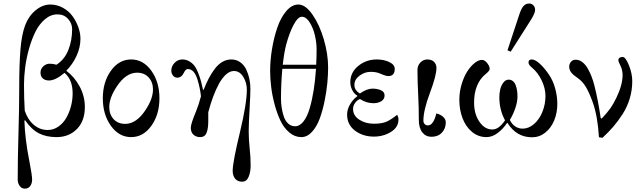

<svg xmlns="http://www.w3.org/2000/svg" viewBox="-20 -782 3705 1106"><path d="M82 252Q82 134.8 86.4 -14.6Q90.8 -161.6 90.8 -282.7Q90.8 -408.7 97.7 -495.4Q104.5 -582 125 -636.7Q145.5 -690.4 185.5 -723.1Q225.6 -755.9 269.5 -755.9Q308.6 -755.9 342.5 -737.1Q376.5 -718.3 397.7 -689Q418.9 -659.7 431.2 -625.5Q443.4 -591.3 443.4 -559.1Q443.4 -508.8 420.9 -460Q398.4 -411.1 361.8 -374.5Q409.2 -339.4 439 -283.4Q468.8 -227.5 468.8 -165.5Q468.8 -85 422.9 -38.6Q377 7.8 305.7 7.8Q246.1 7.8 203.4 -14.4Q160.6 -36.6 124.5 -89.4L120.6 -87.4Q123.5 17.1 148.9 145Q165 226.6 165 252.9Q165 273.9 154.3 289.3Q143.6 304.7 123 304.7Q104.5 304.7 93.3 288.8Q82 272.9 82 252ZM118.2 -293.9Q118.2 -216.8 122.6 -143.6Q141.6 -89.8 176.5 -61.5Q211.4 -33.2 254.9 -33.2Q287.6 -33.2 315.4 -52.2Q343.3 -71.3 361.1 -101.8Q378.9 -132.3 388.7 -169.4Q398.4 -206.5 398.4 -244.1Q398.4 -323.2 351.6 -362.3Q299.8 -318.4 262.2 -318.4Q240.7 -318.4 227.1 -329.8Q213.4 -341.3 213.4 -363.8Q213.4 -384.8 229.5 -399.9Q245.6 -415 265.6 -415Q286.1 -415 305.2 -409.2Q351.6 -439 373.5 -493.7Q395.5 -548.3 395.5 -614.3Q395.5 -647 372.1 -673.1Q348.6 -699.2 311.5 -699.2Q272 -699.2 238.8 -670.9Q205.6 -642.6 183.8 -598.6Q162.1 -554.7 146.7 -499.5Q131.3 -444.3 124.8 -392.1Q118.2 -339.8 118.2 -293.9Z M618.9 -57.1Q572.3 -122.1 572.3 -215.8Q572.3 -309.6 618.9 -374.5Q665.5 -439.5 735.4 -439.5Q805.2 -439.5 851.8 -374.5Q898.4 -309.6 898.4 -215.8Q898.4 -122.1 851.8 -57.1Q805.2 7.8 735.4 7.8Q665.5 7.8 618.9 -57.1ZM609.4 -165Q609.4 -123 634.3 -95.7Q659.2 -68.4 701.2 -68.4Q765.6 -68.4 818.4 -148.4Q861.3 -213.4 861.3 -266.6Q861.3 -308.6 836.4 -335.9Q811.5 -363.3 769.5 -363.3Q705.1 -363.3 652.3 -283.2Q609.4 -218.3 609.4 -165Z M966.8 -375.5Q966.8 -400.4 985.6 -419.9Q1004.4 -439.5 1029.8 -439.5Q1051.8 -439.5 1069.3 -429.4Q1086.9 -419.4 1098.6 -404.8Q1110.4 -390.1 1120.4 -365.2Q1130.4 -340.3 1136.5 -318.6Q1142.6 -296.9 1149.4 -264.6H1152.8Q1168 -302.7 1182.9 -331.1Q1197.8 -359.4 1217.3 -385.5Q1236.8 -411.6 1261 -425.5Q1285.2 -439.5 1312.5 -439.5Q1341.3 -439.5 1363.5 -423.8Q1385.7 -408.2 1397.9 -382.6Q1410.2 -356.9 1416.3 -328.9Q1422.4 -300.8 1422.4 -271.5Q1422.4 -240.2 1418.5 -169.9Q1412.6 -67.9 1412.6 -25.4Q1412.6 20.5 1418 70.3Q1423.8 123 1423.8 171.4Q1423.8 209 1412.1 236.8Q1400.4 264.6 1375 264.6Q1348.6 264.6 1334.5 247.3Q1320.3 230 1320.3 202.1Q1320.3 152.8 1362.8 -22.9Q1401.9 -186.5 1401.9 -265.6Q1401.9 -305.7 1381.3 -339.4Q1360.8 -373 1327.1 -373Q1304.7 -373 1282.5 -353.5Q1260.3 -334 1241.7 -300Q1223.1 -266.1 1207.8 -224.9Q1192.4 -183.6 1179.7 -135.3V-85Q1179.7 -41 1169.9 -16.6Q1160.2 7.8 1132.8 7.8Q1109.9 7.8 1094.5 -6.1Q1079.1 -20 1079.1 -45.9Q1079.1 -68.4 1108.9 -139.6Q1123.5 -174.3 1137.7 -227.5Q1132.3 -275.4 1117.7 -323.2Q1099.1 -384.3 1062 -384.3Q1049.3 -384.3 1040 -364.3Q1025.9 -334.5 1001.5 -334.5Q986.3 -334.5 976.6 -346.7Q966.8 -358.9 966.8 -375.5Z M1536.1 -374Q1536.1 -434.1 1546.9 -499.5Q1557.6 -564.9 1577.4 -622.8Q1597.2 -680.7 1629.2 -718.3Q1661.1 -755.9 1699.2 -755.9Q1739.7 -755.9 1780.3 -697.5Q1820.8 -639.2 1845.5 -554.7Q1870.1 -470.2 1870.1 -393.6Q1870.1 -352.1 1865.5 -303.2Q1860.8 -254.4 1849.4 -198.2Q1837.9 -142.1 1821 -96.9Q1804.2 -51.8 1776.9 -22Q1749.5 7.8 1715.8 7.8Q1678.2 7.8 1646.7 -18.8Q1615.2 -45.4 1595.5 -86.9Q1575.7 -128.4 1561.8 -180.7Q1547.9 -232.9 1542 -281.7Q1536.1 -330.6 1536.1 -374ZM1598.6 -214.8Q1598.6 -189 1602.3 -163.6Q1606 -138.2 1614.3 -112.3Q1622.6 -86.4 1639.6 -70.6Q1656.7 -54.7 1679.7 -54.7Q1706.5 -54.7 1728.3 -82.5Q1750 -110.4 1764.2 -158.9Q1778.3 -207.5 1787.1 -263.9Q1795.9 -320.3 1800.3 -385.7H1606.4Q1598.6 -299.3 1598.6 -214.8ZM1608.9 -409.2H1801.3Q1803.7 -447.8 1803.7 -499Q1803.7 -535.6 1794.2 -577.6Q1784.7 -619.6 1764.2 -652.6Q1743.7 -685.5 1718.8 -685.5Q1696.3 -685.5 1671.6 -639.4Q1647 -593.3 1628.9 -526.4Q1617.2 -482.9 1608.9 -409.2Z M1979.5 -122.1Q1979.5 -150.9 1995.6 -179.4Q2011.7 -208 2038.1 -228V-231Q2020 -241.2 2009 -263.2Q1998 -285.2 1998 -308.6Q1998 -365.2 2043.9 -402.3Q2089.8 -439.5 2150.4 -439.5Q2190.9 -439.5 2222.4 -424.6Q2253.9 -409.7 2253.9 -384.8Q2253.9 -343.8 2216.8 -343.8Q2202.1 -343.8 2171.9 -357.4Q2148.4 -368.2 2115.2 -368.2Q2081.1 -368.2 2051.3 -346.2Q2021.5 -324.2 2021.5 -293Q2021.5 -262.7 2052.7 -243.2Q2094.2 -271.5 2125 -271.5Q2153.3 -271.5 2174.3 -262.2Q2195.3 -252.9 2195.3 -232.4Q2195.3 -210.4 2176.5 -199Q2157.7 -187.5 2130.9 -187.5Q2090.8 -187.5 2053.7 -211.4Q2037.1 -205.6 2025.4 -189Q2013.7 -172.4 2013.7 -154.3Q2013.7 -116.2 2049.3 -92.8Q2085 -69.3 2133.8 -69.3Q2178.2 -69.3 2204.6 -80.3Q2231 -91.3 2267.6 -120.6Q2275.4 -107.4 2275.4 -93.8Q2275.4 -48.8 2231.9 -22Q2188.5 4.9 2133.8 4.9Q2070.8 4.9 2025.1 -29.3Q1979.5 -63.5 1979.5 -122.1Z M2384.8 -378.4Q2384.8 -404.3 2401.4 -421.9Q2418 -439.5 2441.9 -439.5Q2466.3 -439.5 2480.2 -425.8Q2494.1 -412.1 2494.1 -390.6Q2494.1 -347.2 2457 -248Q2418.9 -147 2418.9 -86.9Q2418.9 -75.7 2426 -67.6Q2433.1 -59.6 2444.8 -59.6Q2462.4 -59.6 2474.9 -79.8Q2487.3 -100.1 2493.2 -128.4Q2516.1 -123.5 2532 -109.4Q2547.9 -95.2 2547.9 -77.6Q2547.9 -41.5 2525.4 -17.8Q2502.9 5.9 2465.8 5.9Q2432.1 5.9 2412.4 -19.8Q2392.6 -45.4 2392.6 -90.8Q2392.6 -166.5 2389.2 -229.5Q2384.8 -310.5 2384.8 -378.4Z M2903.3 -492.2 2972.7 -702.1Q2982.4 -731.4 2995.1 -746.6Q3007.8 -761.7 3028.3 -761.7Q3043 -761.7 3052.7 -751.2Q3062.5 -740.7 3062.5 -725.1Q3062.5 -707 3040 -670.4L2921.9 -484.4ZM2626 -207Q2626 -252.4 2638.9 -295.9Q2651.9 -339.4 2671.1 -369.6Q2690.4 -399.9 2713.4 -418.5Q2736.3 -437 2756.3 -437Q2772 -437 2786.4 -418.7Q2800.8 -400.4 2800.8 -384.8Q2800.8 -374.5 2779.8 -357.4Q2710.9 -302.7 2710.9 -190.4Q2710.9 -126 2741.2 -81.1Q2771.5 -36.1 2816.4 -36.1Q2854 -36.1 2889.2 -88.9Q2856.4 -149.4 2856.4 -221.7Q2856.4 -244.1 2861.3 -266.1Q2866.2 -288.1 2879.2 -305.7Q2892.1 -323.2 2910.2 -323.2Q2924.3 -323.2 2934.8 -314.5Q2945.3 -305.7 2950.7 -290.8Q2956.1 -275.9 2958.5 -260Q2960.9 -244.1 2960.9 -226.1Q2960.9 -196.3 2948.5 -159.2Q2936 -122.1 2917 -91.3Q2928.7 -66.4 2948.2 -53.7Q2967.8 -41 2990.2 -41Q3025.9 -41 3056.6 -67.9Q3087.4 -94.7 3104.7 -138.2Q3122.1 -181.6 3122.1 -229.5Q3122.1 -272.9 3100.1 -319.1Q3078.1 -365.2 3043 -393.6Q3024.4 -409.2 3024.4 -421.9Q3024.4 -439.5 3043 -439.5Q3062 -439.5 3088.4 -416Q3114.7 -392.6 3142.6 -351.6Q3165.5 -317.9 3178 -272.9Q3190.4 -228 3190.4 -183.6Q3190.4 -131.3 3172.1 -87.6Q3153.8 -43.9 3120.4 -17.6Q3086.9 8.8 3044.9 8.8Q2955.1 8.8 2903.3 -73.7H2900.9Q2877.4 -38.6 2846.2 -15.4Q2814.9 7.8 2782.2 7.8Q2734.9 7.8 2698.7 -22.5Q2662.6 -52.7 2644.3 -101.3Q2626 -149.9 2626 -207Z M3258.8 -397.9Q3258.8 -414.1 3269 -426Q3279.3 -438 3295.9 -438Q3315.9 -438 3333.7 -424.8Q3351.6 -411.6 3364.7 -388.9Q3377.9 -366.2 3387.5 -341.6Q3397 -316.9 3404.3 -288.1Q3424.8 -207.5 3440.4 -101.6L3446.8 -99.6Q3481.4 -137.2 3497.3 -159.9Q3513.2 -182.6 3531.7 -221.2Q3566.4 -293.5 3566.4 -350.1Q3566.4 -380.9 3551.8 -408.2Q3542 -426.8 3542 -435.5Q3542 -444.3 3549.1 -449.2Q3556.2 -454.1 3566.4 -454.1Q3583.5 -454.1 3602.8 -406.2Q3622.1 -358.4 3622.1 -314.5Q3622.1 -263.2 3607.7 -214.8Q3593.3 -166.5 3566.9 -125.5Q3540.5 -84.5 3513.2 -52.7Q3485.8 -21 3450.7 11.7L3430.2 8.8Q3422.9 -113.3 3394.5 -192.4Q3375.5 -245.6 3356 -279.3Q3336.4 -313 3307.1 -333Q3281.7 -350.1 3270.3 -364.7Q3258.8 -379.4 3258.8 -397.9Z"/></svg>

Font: Theano Didot
Style: Regular
Weight: 400
Designer: Alexey Kryukov
Version: Version 2.0